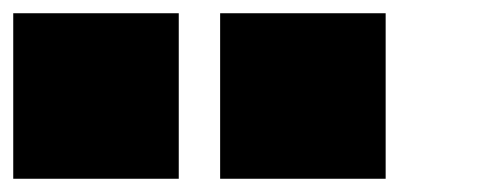

<svg xmlns="http://www.w3.org/2000/svg" viewBox="-20 -895 727 290"><path d="M312.5 -625H562.5V-875H312.5ZM0 -625H250V-875H0Z"/></svg>

Font: Faithful 32x
Style: Bold
Weight: 400
Foundry: Faithful Resource Pack
Version: Version 1.0; January 27, 2023